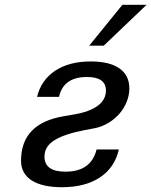

<svg xmlns="http://www.w3.org/2000/svg" viewBox="-20 -771 633 803"><path d="M68 -99Q68 -255 247 -285L288 -292Q354 -303 388.5 -328.5Q423 -354 423 -392Q423 -449 344 -449Q245 -449 227 -366H135Q152 -436 210.5 -475Q269 -514 360 -514Q438 -514 479.5 -485Q521 -456 521 -401Q521 -373 510 -345.5Q499 -318 479.5 -295.5Q460 -273 433.5 -257Q407 -241 377 -235L335 -227Q251 -211 208.5 -185Q166 -159 166 -116Q166 -53 254 -53Q361 -53 384 -146H477Q460 -70 398 -29Q336 12 239 12Q157 12 112.5 -16.5Q68 -45 68 -99ZM414 -580H353L492 -751H593Z"/></svg>

Font: Perun
Style: Italic
Weight: 400
Italic angle: -12°
Foundry: Copyright (c) Stefan Peev, Context Ltd, 2016
Version: Version 1.027